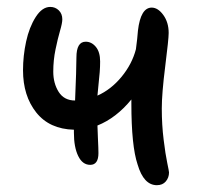

<svg xmlns="http://www.w3.org/2000/svg" viewBox="-20 -545 573 558"><path d="M242.2 -65.9Q219.7 -65.9 207.3 -91.6Q194.8 -117.2 194.8 -159.2V-168Q123.5 -169.9 85.2 -218.3Q46.9 -266.6 46.9 -340.8Q46.9 -382.8 55.9 -424.3Q64.9 -465.8 83.7 -495.4Q102.5 -524.9 126 -524.9Q140.6 -524.9 150.9 -514.9Q161.1 -504.9 161.1 -488.8Q161.1 -478 154.5 -455.6Q147.9 -433.1 141.4 -401.6Q134.8 -370.1 134.8 -336.9Q134.8 -302.7 150.6 -277.8Q166.5 -252.9 198.2 -252.9Q202.1 -344.7 202.1 -377.9Q202.1 -423.8 229 -423.8Q246.1 -423.8 258.5 -408.9Q271 -394 271 -366.2Q271 -351.1 269.8 -335.4Q268.6 -319.8 266.1 -297.1Q263.7 -274.4 263.2 -267.1Q302.7 -284.7 333.3 -321.8Q363.8 -358.9 375 -401.9Q379.4 -434.6 380.9 -456.1Q388.7 -522.9 420.9 -522.9Q439 -522.9 454.6 -501.5Q470.2 -480 470.2 -449.2Q470.2 -431.6 460.2 -352.5Q450.2 -273.4 450.2 -230Q450.2 -182.1 455.6 -138.9Q460.9 -95.7 466.1 -71.3Q471.2 -46.9 471.2 -43.9Q471.2 -28.8 461.9 -17.8Q452.6 -6.8 436 -6.8Q397.5 -6.8 379.9 -66.9Q361.8 -120.6 361.8 -244.1V-255.9Q317.9 -202.1 263.2 -180.2Q263.2 -173.3 264.6 -143.1Q266.1 -112.8 266.1 -100.1Q266.1 -65.9 242.2 -65.9Z"/></svg>

Font: Shantell Sans Bouncy
Style: Regular
Weight: 400
Designer: Stephen Nixon, Anya Danilova, Shantell Martin
Foundry: Arrow Type
Version: Version 1.006;[9816181b4]